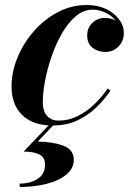

<svg xmlns="http://www.w3.org/2000/svg" viewBox="-20 -490 519 765"><path d="M159.5 165.5Q159.5 137.5 137.2 125.8Q115 114 74 114L187 -4.5H205.5L130.5 74Q191 75 232.5 90.5Q274 106 274 147Q274 181 245 205.2Q216 229.5 167 242.2Q118 255 58.5 255V241.5Q101 241.5 130.2 222.5Q159.5 203.5 159.5 165.5ZM420.5 -129.5Q397 -94.5 364.2 -62.5Q331.5 -30.5 288.2 -10.2Q245 10 189.5 10Q110.5 10 68.2 -31.8Q26 -73.5 26 -145Q26 -203.5 49.8 -261Q73.5 -318.5 115 -365.8Q156.5 -413 210.5 -441.5Q264.5 -470 325 -470Q369.5 -470 403 -453.8Q436.5 -437.5 455 -412.2Q473.5 -387 473.5 -360Q473.5 -326 452 -304.5Q430.5 -283 399.5 -283Q371 -283 349.2 -299.2Q327.5 -315.5 327.5 -349Q327.5 -379 348 -398.8Q368.5 -418.5 397.5 -418.5Q421.5 -418.5 440.5 -408.5Q425 -427.5 400.2 -439.5Q375.5 -451.5 349 -451.5Q312.5 -451.5 281.8 -425.2Q251 -399 226.8 -356.8Q202.5 -314.5 185.5 -265Q168.5 -215.5 159.5 -167.8Q150.5 -120 150.5 -84Q150.5 -48 167 -28.8Q183.5 -9.5 213.5 -9.5Q253.5 -9.5 289.5 -27.5Q325.5 -45.5 355.8 -74.5Q386 -103.5 408.5 -137Z"/></svg>

Font: Bodoni* 16pt
Style: Bold Italic
Weight: 700
Italic angle: -13°
Version: Version 2.3